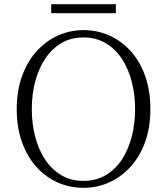

<svg xmlns="http://www.w3.org/2000/svg" viewBox="-20 -883 799 918"><path d="M225 -820V-863H534V-820ZM379 15Q314 15 256 -10.5Q198 -36 154 -85Q110 -134 85 -203.5Q60 -273 60 -361Q60 -448 85 -518Q110 -588 154 -637Q198 -686 256 -712.5Q314 -739 379 -739Q445 -739 502.5 -713.5Q560 -688 604.5 -639Q649 -590 674 -520Q699 -450 699 -361Q699 -274 674 -204.5Q649 -135 604.5 -86Q560 -37 502.5 -11Q445 15 379 15ZM379 -18Q439 -18 485.5 -45.5Q532 -73 563 -120.5Q594 -168 610 -230Q626 -292 626 -361Q626 -430 610 -492Q594 -554 563 -601.5Q532 -649 485.5 -676.5Q439 -704 379 -704Q319 -704 273 -676.5Q227 -649 195.5 -601.5Q164 -554 148 -492Q132 -430 132 -361Q132 -292 148 -230Q164 -168 195.5 -120.5Q227 -73 273 -45.5Q319 -18 379 -18Z"/></svg>

Font: Source Han Serif JP VF
Style: Regular
Weight: 250
Designer: Ryoko NISHIZUKA 西塚涼子 (kana & ideographs); Frank Grießhammer (Latin, Greek & Cyrillic); Wenlong ZHANG 张文龙 (bopomofo); San
Foundry: Adobe
Version: Version 2.001;hotconv 1.1.0;makeotfexe 2.6.0